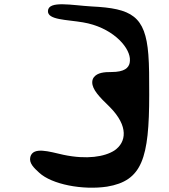

<svg xmlns="http://www.w3.org/2000/svg" viewBox="-20 -846 785 893"><path d="M478 22C641 -5 674 -109 674 -406C674 -482 674 -542 670 -592C656 -772 592 -807 406 -816C316 -821 205 -845 203 -795C201 -753 290 -755 366 -742C497 -720 578 -634 584 -575C585 -567 584 -559 583 -553C578 -531 560 -511 498 -511C467 -511 433 -509 416 -486C411 -479 409 -471 409 -463C409 -430 441 -396 491 -348C579 -259 568 -184 512 -146C467 -117 384 -103 275 -126C208 -141 134 -165 121 -116C114 -87 138 -65 162 -43C221 12 365 39 478 22Z"/></svg>

Font: Venom Sans
Style: Bd
Weight: 700
Version: Version 1.001